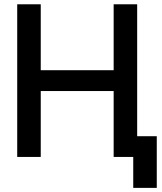

<svg xmlns="http://www.w3.org/2000/svg" viewBox="-20 -743 766 909"><path d="M61.5 -722.7H172.9V-410.6H518.1V-722.7H629.4V-98.1H722.2V146.5H610.8V0H518.1V-312H172.9V0H61.5Z"/></svg>

Font: Giphurs Medium
Style: Regular
Weight: 500
Version: Version 0.920; ttfautohint (v1.8.4.7-5d5b)